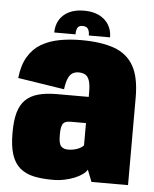

<svg xmlns="http://www.w3.org/2000/svg" viewBox="-53 -774 661 824"><g transform="rotate(5 278.0 -362.5)"><path d="M205.5 5.5Q231.5 5.5 255.2 0.5Q279 -4.5 298.5 -12.5Q318 -20.5 331.8 -30.5Q345.5 -40.5 351.5 -51L371.5 0H529V-377Q529 -465.5 500.8 -514.2Q472.5 -563 416.2 -582.8Q360 -602.5 275 -602.5Q224.5 -602.5 180.5 -594Q136.5 -585.5 102.8 -565.5Q69 -545.5 47.2 -509Q25.5 -472.5 19.5 -417L219.5 -386Q224 -419 232.2 -435.8Q240.5 -452.5 251.8 -458Q263 -463.5 275.5 -463.5Q292.5 -463.5 304 -457.2Q315.5 -451 321.8 -433.5Q328 -416 328 -382V-362.5H190.5Q144 -362.5 110.8 -353.2Q77.5 -344 56.2 -323.2Q35 -302.5 25.2 -267.8Q15.5 -233 15.5 -181Q15.5 -124 27.2 -87.5Q39 -51 63 -30.5Q87 -10 122.2 -2.2Q157.5 5.5 205.5 5.5ZM259.5 -129.5Q250 -129.5 242.2 -132Q234.5 -134.5 229 -140.5Q223.5 -146.5 221 -158.2Q218.5 -170 218.5 -190Q218.5 -210.5 221.2 -222.8Q224 -235 229.5 -240.5Q235 -246 243.5 -247.8Q252 -249.5 262.5 -249.5H326V-154Q321 -147 310 -141.2Q299 -135.5 285.8 -132.5Q272.5 -129.5 259.5 -129.5ZM276.5 -729.5Q237.5 -729.5 210.8 -716Q184 -702.5 170.2 -678.8Q156.5 -655 156.5 -625H248Q248 -638.5 250.8 -647Q253.5 -655.5 259.5 -659.5Q265.5 -663.5 276.5 -663.5Q285.5 -663.5 292 -659.8Q298.5 -656 302 -647.5Q305.5 -639 305.5 -625H397Q397 -655 382.8 -678.8Q368.5 -702.5 341.5 -716Q314.5 -729.5 276.5 -729.5Z"/></g></svg>

Font: Anybody Condensed Black
Style: Regular
Weight: 900
Width: 3
Designer: Tyler Finck
Foundry: Etcetera Type Company
Version: Version 1.113;gftools[0.9.25]